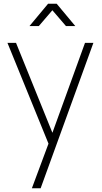

<svg xmlns="http://www.w3.org/2000/svg" viewBox="-20 -770 546 1030"><path d="M138 -630 238 -750H284L384 -630H334L261 -715L188 -630ZM151 240 256 -42 257 42 20 -540H66L278 -16H246L436 -540H481L198 240Z"/></svg>

Font: Vela Sans GX ExtLt
Style: Regular
Weight: 200
Designer: Principal design: Mikhail Sharanda - project Manrope.
Design modification: Ravid Balaliev
Foundry: Mikhail Sharanda
Version: Version 1.001